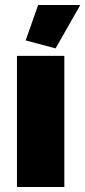

<svg xmlns="http://www.w3.org/2000/svg" viewBox="-20 -750 342 770"><path d="M203 -556 83 -588 133 -730H302ZM48 0V-526H238V0Z"/></svg>

Font: Raleway-v4020 Black
Style: Regular
Weight: 900
Designer: Matt McInerney, Pablo Impallari, Rodrigo Fuenzalida
Foundry: Matt McInerney, Pablo Impallari, Rodrigo Fuenzalida
Version: Version 4.020;PS 004.020;hotconv 1.0.88;makeotf.lib2.5.64775